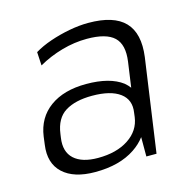

<svg xmlns="http://www.w3.org/2000/svg" viewBox="-87 -635 734 729"><g transform="rotate(-15 280.5 -270.0)"><path d="M201 7Q117 7 74.5 -32.5Q32 -72 42 -143L46 -174Q56 -246 110.5 -285.5Q165 -325 253 -325Q346 -325 395 -288Q407 -278 415 -267L429 -366Q438 -431 407 -460.5Q376 -490 300 -490Q251 -490 201.5 -476Q152 -462 108 -437L105 -490Q133 -507 169.5 -519.5Q206 -532 245.5 -539.5Q285 -547 321 -547Q421 -547 464 -502Q507 -457 495 -366L443 0H403V-76Q385 -52 358 -34Q297 7 201 7ZM225 -42Q298 -42 345 -73Q392 -104 399 -156L401 -172Q409 -222 372.5 -249Q336 -276 263 -276Q197 -276 157.5 -251.5Q118 -227 110 -167L108 -153Q100 -99 131 -70.5Q162 -42 225 -42Z"/></g></svg>

Font: Pathway Extreme 8pt Thin 12pt ExtraLight
Style: Italic
Weight: 250
Italic angle: -8°
Version: Version 1.001;gftools[0.9.26]